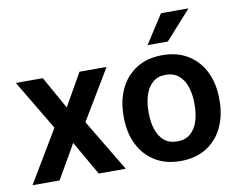

<svg xmlns="http://www.w3.org/2000/svg" viewBox="-81 -860 1224 979"><g transform="rotate(-10 531.0 -370.0)"><path d="M159.2 -528.3 253.4 -360.4 349.1 -528.3H489.3L334 -269.5L495.6 0H355.5L254.4 -176.3L152.8 0H12.7L173.8 -269.5L19.5 -528.3Z M531.2 -258.8V-269Q531.2 -346.2 560.3 -407Q589.4 -467.8 644.8 -502.9Q700.2 -538.1 778.3 -538.1Q857.4 -538.1 913.1 -502.9Q968.8 -467.8 997.8 -407Q1026.9 -346.2 1026.9 -269V-258.8Q1026.9 -182.1 997.8 -121.3Q968.8 -60.5 913.3 -25.4Q857.9 9.8 779.3 9.8Q700.7 9.8 645 -25.4Q589.4 -60.5 560.3 -121.3Q531.2 -182.1 531.2 -258.8ZM660.2 -269V-258.8Q660.2 -212.9 672.4 -175Q684.6 -137.2 710.7 -114.5Q736.8 -91.8 779.3 -91.8Q821.3 -91.8 847.4 -114.5Q873.5 -137.2 885.7 -175Q897.9 -212.9 897.9 -258.8V-269Q897.9 -314 885.7 -352.1Q873.5 -390.1 847.2 -413.3Q820.8 -436.5 778.3 -436.5Q736.8 -436.5 710.7 -413.3Q684.6 -390.1 672.4 -352.1Q660.2 -314 660.2 -269ZM714.4 -601.6 810.1 -750H952.6L819.3 -601.6Z"/></g></svg>

Font: Vazirmatn FD SemiBold
Style: Regular
Weight: 600
Designer: Saber Rastikerdar
Foundry: Saber Rastikerdar
Version: Version 33.001